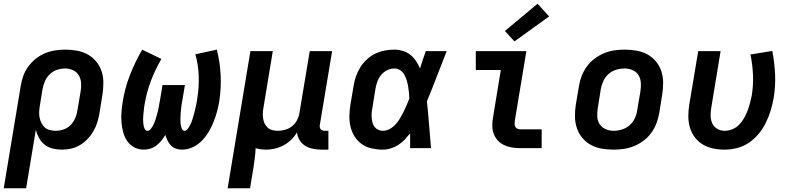

<svg xmlns="http://www.w3.org/2000/svg" viewBox="-31 -794 4251 1029"><path d="M-11 215 80 -333Q84 -360 93.5 -386.5Q103 -413 120 -436.5Q137 -460 160 -478.5Q183 -497 209 -508Q235 -519 262.5 -523.5Q290 -528 317 -528Q317 -528 317.5 -528Q318 -528 318 -528Q350 -528 381 -522.5Q412 -517 438.5 -502.5Q465 -488 484.5 -464.5Q504 -441 513.5 -412Q523 -383 523 -351Q523 -319 518 -287L502 -187Q498 -163 490.5 -138.5Q483 -114 470 -91.5Q457 -69 438.5 -49.5Q420 -30 397.5 -16.5Q375 -3 350 2.5Q325 8 301 8Q275 8 251 2Q227 -4 208.5 -18.5Q190 -33 178.5 -54Q167 -75 161 -98L109 215ZM268 -93Q289 -93 310.5 -100.5Q332 -108 348 -124.5Q364 -141 372.5 -161.5Q381 -182 384 -203L401 -303Q405 -327 403.5 -349.5Q402 -372 391 -390.5Q380 -409 360 -418Q340 -427 317 -427Q295 -427 273.5 -419.5Q252 -412 235.5 -396Q219 -380 210 -359Q201 -338 197 -317L183 -230Q180 -213 179 -197Q178 -181 181 -165Q184 -149 191 -135Q198 -121 209 -111Q220 -101 236 -97Q252 -93 268 -93Z M740 8Q712 8 688.5 -4.5Q665 -17 650.5 -38.5Q636 -60 629 -86Q622 -112 620 -139Q618 -166 620 -194Q622 -222 627 -250Q638 -322 665.5 -392Q693 -462 731 -528L834 -478Q800 -420 777 -358.5Q754 -297 744 -235Q742 -225 741 -215.5Q740 -206 739 -196Q738 -186 737 -176.5Q736 -167 736 -157.5Q736 -148 736.5 -138.5Q737 -129 739 -119.5Q741 -110 745.5 -101.5Q750 -93 760 -93Q769 -93 775.5 -101Q782 -109 787 -117.5Q792 -126 795.5 -134.5Q799 -143 802 -152Q805 -161 807.5 -170Q810 -179 812.5 -188Q815 -197 817 -206Q819 -215 820.5 -224Q822 -233 823.5 -242Q825 -251 827 -260L840 -338H960L947 -260Q945 -251 943.5 -242Q942 -233 941 -224Q940 -215 939 -206Q938 -197 937.5 -188Q937 -179 936.5 -170Q936 -161 936 -152Q936 -143 936.5 -134.5Q937 -126 939 -117.5Q941 -109 945 -101Q949 -93 958 -93Q966 -93 972 -99.5Q978 -106 982 -113Q986 -120 989.5 -127Q993 -134 996 -141.5Q999 -149 1001 -157Q1003 -165 1005.5 -172.5Q1008 -180 1010 -187.5Q1012 -195 1013.5 -202.5Q1015 -210 1017 -217.5Q1019 -225 1020.5 -233Q1022 -241 1023.5 -248.5Q1025 -256 1026 -264Q1036 -325 1034 -386Q1032 -447 1016 -503L1131 -528Q1148 -462 1151.5 -392Q1155 -322 1144 -250Q1139 -222 1131.5 -194Q1124 -166 1113 -139Q1102 -112 1086.5 -86Q1071 -60 1049.5 -38.5Q1028 -17 1000.5 -4.5Q973 8 945 8Q927 8 911.5 2.5Q896 -3 885 -14.5Q874 -26 867 -40.5Q860 -55 855 -71Q846 -55 834 -40.5Q822 -26 807.5 -14.5Q793 -3 775 2.5Q757 8 740 8Z M1189 215 1311 -520H1431L1381 -217Q1378 -202 1377.5 -187Q1377 -172 1379.5 -157.5Q1382 -143 1388 -130.5Q1394 -118 1404.5 -109Q1415 -100 1429.5 -96.5Q1444 -93 1459 -93Q1478 -93 1498.5 -99Q1519 -105 1535.5 -118.5Q1552 -132 1561.5 -151Q1571 -170 1574 -190L1629 -520H1749L1683 -124Q1682 -118 1683 -112Q1684 -106 1687.5 -101.5Q1691 -97 1697 -95Q1703 -93 1710 -93H1729V8H1693Q1669 8 1646.5 3.5Q1624 -1 1605 -12.5Q1586 -24 1574.5 -43Q1563 -62 1561 -85Q1548 -63 1529.5 -45Q1511 -27 1488.5 -15Q1466 -3 1442 2.5Q1418 8 1395 8Q1380 8 1366 6Q1352 4 1339 0Q1338 26 1334.5 53Q1331 80 1327 107L1309 215Z M2021 8Q1991 8 1961.5 1.5Q1932 -5 1909 -21Q1886 -37 1870.5 -61Q1855 -85 1848 -113.5Q1841 -142 1841.5 -172Q1842 -202 1847 -233L1864 -333Q1868 -359 1876.5 -384Q1885 -409 1899.5 -432.5Q1914 -456 1934.5 -475Q1955 -494 1979.5 -506Q2004 -518 2030.5 -523Q2057 -528 2082 -528Q2106 -528 2128.5 -521Q2151 -514 2168.5 -500Q2186 -486 2198.5 -467Q2211 -448 2220 -427Q2227 -451 2235 -474Q2243 -497 2251 -520H2363Q2336 -453 2310.5 -385.5Q2285 -318 2257 -251Q2264 -188 2268.5 -125.5Q2273 -63 2279 0H2167Q2167 -20 2167 -40Q2167 -60 2167 -79Q2153 -62 2137.5 -45.5Q2122 -29 2103 -17Q2084 -5 2063 1.5Q2042 8 2021 8ZM2021 -93Q2040 -93 2058 -103Q2076 -113 2089.5 -128Q2103 -143 2113 -160Q2123 -177 2132 -195Q2141 -213 2148.5 -230.5Q2156 -248 2163 -267Q2162 -283 2160.5 -300Q2159 -317 2156 -333.5Q2153 -350 2148 -365.5Q2143 -381 2135 -395Q2127 -409 2113 -418Q2099 -427 2082 -427Q2063 -427 2043.5 -417.5Q2024 -408 2011 -391.5Q1998 -375 1991 -355.5Q1984 -336 1981 -317L1965 -217Q1962 -203 1961 -189.5Q1960 -176 1961 -162.5Q1962 -149 1965.5 -136.5Q1969 -124 1976.5 -114Q1984 -104 1996 -98.5Q2008 -93 2021 -93Z M2757 0Q2734 0 2712.5 -3.5Q2691 -7 2671.5 -16Q2652 -25 2637.5 -40.5Q2623 -56 2615.5 -76Q2608 -96 2607.5 -118Q2607 -140 2611 -163L2653 -419H2519V-520H2790L2728 -146Q2727 -138 2727 -130Q2727 -122 2730.5 -115Q2734 -108 2741.5 -104.5Q2749 -101 2757 -101H2872V0ZM2726 -572 2675 -628 2850 -774 2912 -706Z M3257 8Q3224 8 3193 2.5Q3162 -3 3135.5 -17.5Q3109 -32 3089.5 -55.5Q3070 -79 3060.5 -108Q3051 -137 3050.5 -169Q3050 -201 3055 -233L3072 -333Q3076 -360 3086.5 -387Q3097 -414 3114.5 -438Q3132 -462 3156 -480Q3180 -498 3207 -509Q3234 -520 3261.5 -524Q3289 -528 3317 -528Q3349 -528 3380.5 -522.5Q3412 -517 3438.5 -502.5Q3465 -488 3484.5 -464.5Q3504 -441 3513.5 -412Q3523 -383 3523 -351Q3523 -319 3518 -287L3502 -187Q3497 -160 3487 -133Q3477 -106 3459.5 -82Q3442 -58 3418 -40Q3394 -22 3367 -11Q3340 0 3312 4Q3284 8 3257 8ZM3258 -93Q3280 -93 3302.5 -100Q3325 -107 3343 -122.5Q3361 -138 3371 -159.5Q3381 -181 3384 -203L3401 -303Q3405 -327 3403.5 -350Q3402 -373 3391 -391Q3380 -409 3359.5 -418Q3339 -427 3316 -427Q3294 -427 3271 -420Q3248 -413 3230.5 -397.5Q3213 -382 3203 -360.5Q3193 -339 3189 -317L3173 -217Q3169 -193 3170 -170Q3171 -147 3182.5 -129Q3194 -111 3214.5 -102Q3235 -93 3258 -93Z M3852 8Q3820 8 3790 1.5Q3760 -5 3735 -20Q3710 -35 3692.5 -58.5Q3675 -82 3666.5 -110.5Q3658 -139 3658 -170.5Q3658 -202 3663 -233L3711 -520H3831L3781 -217Q3777 -195 3777.5 -173Q3778 -151 3786.5 -132.5Q3795 -114 3813 -103.5Q3831 -93 3853 -93Q3874 -93 3894.5 -101.5Q3915 -110 3930.5 -126Q3946 -142 3957 -161.5Q3968 -181 3975.5 -201Q3983 -221 3988.5 -241.5Q3994 -262 3998 -282Q4007 -338 4004.5 -393.5Q4002 -449 3991 -502L4108 -521Q4120 -460 4123 -396Q4126 -332 4115 -267Q4109 -234 4099 -201Q4089 -168 4073.5 -136.5Q4058 -105 4035 -77Q4012 -49 3982.5 -29Q3953 -9 3919 -0.5Q3885 8 3852 8Z"/></svg>

Font: Iosevka SS04 Extended
Style: Bold Italic
Weight: 700
Width: 7
Italic angle: -9°
Monospace: yes
Designer: Belleve Invis
Foundry: Belleve Invis
Version: Version 19.0.0; ttfautohint (v1.8.4)